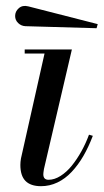

<svg xmlns="http://www.w3.org/2000/svg" viewBox="-20 -630 359 660"><path d="M67.1 -540Q52.7 -540.8 42.4 -550.8Q32 -560.8 32 -575Q32 -590.8 44.7 -601.9Q57.4 -613 76.9 -608.2L315.9 -547.1L312 -533ZM299.1 -163.1Q284.4 -124.5 266.5 -93.6Q248.5 -62.7 226.4 -39.2Q204.3 -15.6 177.5 -2.8Q150.6 10 121.1 10Q85.4 10 67.7 -7.9Q50 -25.9 50 -63Q50 -72.8 52 -85L133.1 -446H64.9V-460H227.1L131.1 -49.1Q128.9 -35.4 128.9 -31Q128.9 -12 147 -12Q167.2 -12 188.2 -25.3Q209.2 -38.6 227.1 -60.8Q244.9 -83 260 -110.2Q275.1 -137.5 285.9 -167Z"/></svg>

Font: Bodoni* 16
Style: Italic
Weight: 400
Italic angle: -13°
Version: Version 2.000